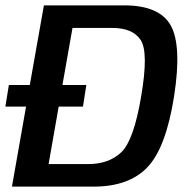

<svg xmlns="http://www.w3.org/2000/svg" viewBox="-36 -695 705 715"><path d="M-16 -298H61L8.5 0H312.5Q444.5 0 513.5 -72.8Q582.5 -145.5 612.5 -338Q641.5 -525.5 599.8 -600.2Q558 -675 426.5 -675H127.5L75 -378.5H-3ZM145 -84 182.5 -298H273L285.5 -378.5H196.5L234 -591H381.5Q459 -591 488.2 -545.5Q517.5 -500 490 -338Q462.5 -173 416.2 -128.5Q370 -84 292 -84Z"/></svg>

Font: Anybody Thin Medium
Style: Italic
Weight: 500
Italic angle: -10°
Version: Version 1.113;gftools[0.9.25]